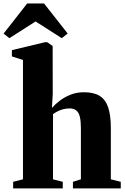

<svg xmlns="http://www.w3.org/2000/svg" viewBox="-60 -1054 702 1074"><path d="M68.5 -51V-718.5L6.5 -738.5V-773.5L192 -818H204L234.5 -796.5L235 -528.5L230.5 -450.5Q248.5 -471 274.8 -491Q301 -511 335 -524.5Q369 -538 409.5 -538Q464.5 -538 497.2 -517.8Q530 -497.5 545 -453.5Q560 -409.5 560 -337.5V-51L615.5 -37V0H348V-37L392.5 -51V-337.5Q392.5 -375 387 -399.2Q381.5 -423.5 367.5 -435.5Q353.5 -447.5 329 -447.5Q310 -447.5 292.5 -442.8Q275 -438 260.8 -430.5Q246.5 -423 236.5 -415.5V-51L291 -37V0H13.5V-37ZM-7.5 -840.5 -40 -866 92 -1034.5H186.5L318.5 -866.5L285.5 -840.5L139 -934Z"/></svg>

Font: Merriweather 96pt Black
Style: Regular
Weight: 900
Version: Version 2.100